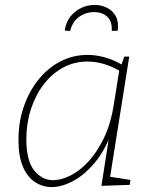

<svg xmlns="http://www.w3.org/2000/svg" viewBox="-20 -753 620 780"><path d="M190 7Q153 7 122 -13.5Q91 -34 73 -76Q55 -118 55 -185Q55 -256 76 -318Q97 -380 135 -428Q173 -476 224.5 -503Q276 -530 336 -530Q369 -530 406 -520Q443 -510 484 -485L471 -484L485 -523H505L425 -20L414 -37L510 -22L507 -2L392 2L426 -215L436 -223Q408 -143 365 -92Q322 -41 276 -17Q230 7 190 7ZM196 -21Q228 -21 265.5 -39.5Q303 -58 338.5 -96Q374 -134 402.5 -193Q431 -252 443 -333L466 -476L473 -461Q437 -483 402.5 -493Q368 -503 335 -503Q281 -503 235.5 -478Q190 -453 157 -409.5Q124 -366 105.5 -309Q87 -252 87 -188Q87 -100 119 -60.5Q151 -21 196 -21ZM364 -733Q392 -733 415.5 -721Q439 -709 451 -686Q463 -663 458 -628H434Q436 -667 415 -685.5Q394 -704 363 -704Q329 -704 301.5 -684.5Q274 -665 265 -627L243 -629Q248 -664 267 -687Q286 -710 311.5 -721.5Q337 -733 364 -733Z"/></svg>

Font: Bitter Thin ExtraLight
Style: Italic
Weight: 250
Italic angle: -9°
Version: Version 2.002